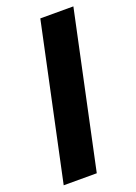

<svg xmlns="http://www.w3.org/2000/svg" viewBox="-131 -722 551 777"><g transform="rotate(-20 144.5 -333.5)"><path d="M4.3 0 146.3 -667H288.7L146.7 0Z"/></g></svg>

Font: Epunda Sans Light
Style: Italic
Weight: 300
Italic angle: -12.0243°
Designer: Simon Atzbach
Foundry: typofactur
Version: Version 2.204